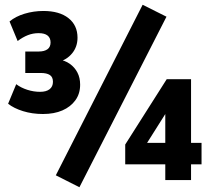

<svg xmlns="http://www.w3.org/2000/svg" viewBox="-20 -755 876 805"><path d="M160 -277Q115 -277 76.5 -289Q38 -301 14 -320L48 -402Q68 -387 94.5 -378.5Q121 -370 148 -370Q174 -370 188 -381Q202 -392 202 -412Q202 -432 189 -440.5Q176 -449 151 -449H86V-539H142Q166 -539 179 -548.5Q192 -558 192 -577Q192 -596 179.5 -606Q167 -616 142 -616Q118 -616 96.5 -607.5Q75 -599 54 -583L20 -665Q45 -686 83 -697.5Q121 -709 162 -709Q229 -709 267 -679Q305 -649 305 -597Q305 -559 282.5 -531.5Q260 -504 224 -495V-506Q252 -502 272.5 -487.5Q293 -473 304.5 -451Q316 -429 316 -400Q316 -362 296 -334.5Q276 -307 241.5 -292Q207 -277 160 -277ZM313 30 214 -20 578 -735 678 -685ZM673 0V-66H505V-149L679 -423H781V-156H825V-66H781V0ZM673 -156V-307H692L586 -139V-156Z"/></svg>

Font: Nunito Sans 12pt ExtraLight
Style: Weight 830 Width 84 Optical size 12.0 YTLC 445
Weight: 830
Width: 4
Designer: Vernon Adams
Foundry: Vernon Adams
Version: Version 3.101;gftools[0.9.27]